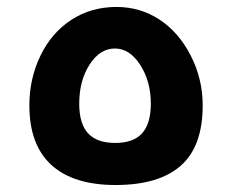

<svg xmlns="http://www.w3.org/2000/svg" viewBox="-20 -525 671 555"><path d="M314 9.8Q191.9 9.8 128.4 -48.3Q64.9 -106.4 64.9 -220.2Q64.9 -297.9 96.9 -364Q128.9 -430.2 186 -467.5Q243.2 -504.9 316.9 -504.9Q384.8 -504.9 440.4 -468.8Q496.1 -432.6 531 -365Q565.9 -297.4 565.9 -220.2Q565.9 -101.6 502.4 -45.9Q439 9.8 314 9.8ZM313 -111.8Q365.7 -111.8 390.9 -139.9Q416 -168 416 -225.1Q416 -289.6 385.5 -337.2Q355 -384.8 312 -384.8Q269 -384.8 239 -338.4Q209 -292 209 -225.1Q209 -167.5 234.6 -139.6Q260.3 -111.8 313 -111.8Z"/></svg>

Font: Noto Sans Kufi Arabic
Style: Bold
Weight: 700
Designer: Monotype Design team
Foundry: Monotype Imaging Inc.
Version: Version 1.02